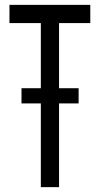

<svg xmlns="http://www.w3.org/2000/svg" viewBox="-20 -770 410 790"><path d="M68.5 -344.5V-407H303.5V-344.5ZM148 0V-675H19V-750H351.5V-675H223V0Z"/></svg>

Font: Mohave Light
Style: Regular
Weight: 400
Version: Version 2.003